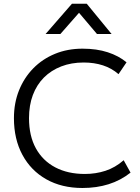

<svg xmlns="http://www.w3.org/2000/svg" viewBox="-20 -970 736 1006"><path d="M412 15Q303.5 15 222.8 -30.5Q142 -76 97.5 -158.5Q53 -241 53 -350.5Q53 -430 79.5 -496.2Q106 -562.5 154.2 -611.8Q202.5 -661 268.2 -688Q334 -715 412.5 -715Q487 -715 544.5 -696.2Q602 -677.5 643 -643.5L601 -581.5Q565.5 -612.5 519.5 -627.5Q473.5 -642.5 418.5 -642.5Q353.5 -642.5 300.8 -622Q248 -601.5 210.2 -563.8Q172.5 -526 152.2 -472.2Q132 -418.5 132 -351Q132 -258 168 -192.8Q204 -127.5 269.8 -93Q335.5 -58.5 424.5 -58.5Q481.5 -58.5 532.8 -75.2Q584 -92 628 -130.5L664 -65.5Q612 -24.5 549.2 -4.8Q486.5 15 412 15ZM219 -792 357 -950.5H434.5L564.5 -792H488L394 -903L296.5 -792Z"/></svg>

Font: Geologica Cursive ExtraLight
Style: Regular
Weight: 250
Designer: Sindre Bremnes, Frode Helland
Foundry: Monokrom Skriftforlag AS
Version: Version 1.010;gftools[0.9.28]